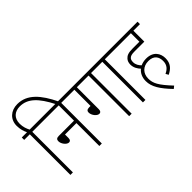

<svg xmlns="http://www.w3.org/2000/svg" viewBox="-145 -1366 1962 1962"><g transform="rotate(-45 836.5 -385.0)"><path d="M81 -587V0H117V-587H211V-622H114C99 -650 84 -689 84 -736C84 -817 135 -861 210 -861C322 -861 402 -784 488 -615H527C443 -788 350 -896 209 -896C113 -896 47 -834 47 -743C47 -692 61 -652 76 -622H0V-587Z M198 -622V-587H499V-366H278C247 -366 237 -352 237 -330C237 -291 274 -244 306 -244C323 -244 334 -255 334 -281V-331H499V0H535V-587H629V-622Z M761 -587H930V0H966V-587H1061V-622H617V-587H725V-353H705C674 -353 663 -340 663 -319C663 -279 700 -232 733 -232C750 -232 761 -244 761 -270Z M1165 -587H1259V-622H1048V-587H1129V0H1165Z M1498 -43 1515 -13C1575 -43 1612 -82 1612 -156C1612 -225 1572 -294 1468 -294C1439 -294 1412 -288 1388 -277C1367 -297 1348 -327 1348 -361C1348 -382 1352 -397 1362 -408C1376 -423 1396 -429 1437 -429H1578V-587H1673V-622H1246V-587H1542V-464H1444C1382 -464 1355 -452 1335 -430C1319 -414 1311 -391 1311 -364C1311 -319 1334 -284 1358 -258C1324 -230 1303 -188 1303 -133C1303 -51 1351 24 1449 126L1476 104C1364 -15 1339 -66 1339 -133C1339 -207 1387 -260 1467 -260C1545 -260 1575 -214 1575 -153C1575 -95 1543 -64 1498 -43Z"/></g></svg>

Font: Noto Sans Devanagari UI Condensed ExtraLight
Style: Regular
Weight: 200
Width: 3
Designer: Jelle Bosma - Monotype Design Team
Foundry: Monotype Imaging Inc.
Version: Version 2.004